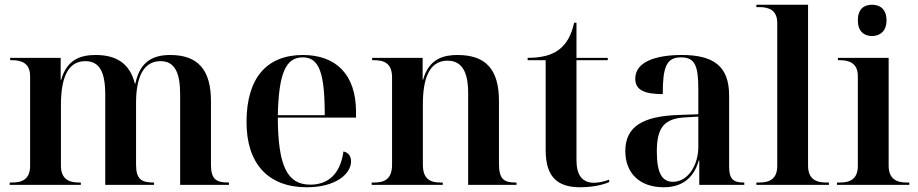

<svg xmlns="http://www.w3.org/2000/svg" viewBox="-20 -780 3872 810"><path d="M21 0H321V-10H312C272 -10 237 -24 237 -81V-335C237 -450 265 -522 340 -522C400 -522 424 -476 424 -381V0H630V-10H627C577 -10 554 -24 554 -85V-347C554 -450 583 -522 657 -522C716 -522 740 -476 740 -381V0H946V-10H943C892 -10 870 -24 870 -85V-353C870 -487 814 -548 698 -548C618 -548 569 -514 551 -427H549C528 -512 471 -548 384 -548C324 -548 263 -532 238 -443H236V-536H23V-526H32C71 -526 107 -513 107 -459V-80C107 -23 72 -10 32 -10H21Z M1274 10C1399 10 1461 -48 1461 -99C1461 -119 1452 -136 1429 -141C1415 -42 1361 -1 1289 -1C1191 -1 1153 -81 1152 -284H1482V-308C1482 -466 1397 -548 1258 -548C1106 -548 1020 -452 1020 -265C1020 -91 1110 10 1274 10ZM1350 -294H1152C1156 -472 1186 -538 1257 -538C1327 -538 1350 -472 1350 -294Z M1548 0H1848V-10H1838C1797 -10 1764 -23 1764 -85V-340C1764 -443 1788 -524 1868 -524C1931 -524 1955 -473 1955 -387V0H2159V-10H2155C2106 -10 2085 -24 2085 -89V-354C2085 -489 2028 -548 1910 -548C1854 -548 1790 -534 1765 -444H1763V-536H1550V-526H1559C1600 -526 1634 -513 1634 -454V-85C1634 -23 1600 -10 1559 -10H1548Z M2428 10C2483 10 2530 -2 2550 -12V-22C2525 -13 2504 -9 2486 -9C2437 -9 2412 -40 2412 -105V-526H2544V-536H2412V-684H2402C2391 -633 2371 -596 2340 -572C2308 -547 2265 -536 2206 -536V-526H2282V-147C2282 -31 2334 10 2428 10Z M2780 10C2847 10 2904 -19 2928 -103H2930V0H3120V-10H3117C3072 -10 3056 -26 3056 -78V-377C3056 -502 2989 -548 2856 -548C2748 -548 2660 -520 2660 -448C2660 -400 2699 -383 2776 -383C2776 -497 2791 -538 2853 -538C2912 -538 2926 -502 2926 -405V-298L2843 -295C2692 -290 2618 -246 2618 -143C2618 -49 2679 10 2780 10ZM2819 -13C2773 -13 2751 -50 2751 -141C2751 -241 2781 -281 2874 -285L2926 -288V-160C2926 -84 2883 -13 2819 -13Z M3171 0H3477V-10H3464C3424 -10 3389 -24 3389 -81V-760H3171V-750H3184C3224 -750 3259 -737 3259 -683V-80C3259 -23 3224 -10 3184 -10H3171Z M3659 -628C3692 -628 3720 -648 3720 -694C3720 -742 3692 -760 3659 -760C3625 -760 3599 -742 3599 -694C3599 -648 3625 -628 3659 -628ZM3511 0H3816V-10H3804C3764 -10 3729 -24 3729 -81V-536H3515V-526H3524C3563 -526 3599 -513 3599 -459V-80C3599 -23 3564 -10 3524 -10H3511Z"/></svg>

Font: Noto Serif Display SemiBold
Style: Regular
Weight: 600
Designer: Monotype Design Team
Foundry: Monotype Imaging Inc.
Version: Version 2.009